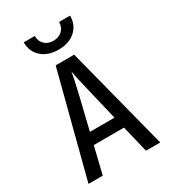

<svg xmlns="http://www.w3.org/2000/svg" viewBox="-225 -1064 1049 1177"><g transform="rotate(-30 300.0 -475.0)"><path d="M46 0 235 -730H366L554 0H453L407 -190H193L147 0ZM213 -272H387L335 -490Q320 -550 311 -592Q302 -634 300 -649Q298 -634 289 -592Q280 -550 266 -491ZM300 -804Q226 -804 181 -844Q136 -884 136 -950H214Q214 -913 237.5 -890Q261 -867 299 -867Q338 -867 362 -890Q386 -913 386 -950H464Q464 -884 419 -844Q374 -804 300 -804Z"/></g></svg>

Font: JetBrainsMono NFM Medium
Style: Regular
Weight: 500
Monospace: yes
Designer: Philipp Nurullin, Konstantin Bulenkov
Foundry: JetBrains
Version: Version 2.304; ttfautohint (v1.8.4.7-5d5b);Nerd Fonts 3.3.0